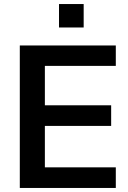

<svg xmlns="http://www.w3.org/2000/svg" viewBox="-20 -930 635 950"><path d="M78 0V-705H553V-604H202V-409H530V-307H202V-102H553V0ZM272 -794V-910H394V-794Z"/></svg>

Font: MulishBold
Style: Bold
Weight: 700
Designer: Vernon Adams
Foundry: Vernon Adams
Version: Version 3.602; ttfautohint (v1.8.3)